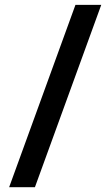

<svg xmlns="http://www.w3.org/2000/svg" viewBox="-20 -780 454 800"><path d="M125.5 0H18.1L294.4 -759.8H401.9Z"/></svg>

Font: Twentytwelve Slab
Style: TwentytwelveSlab
Weight: 700
Designer: Domenico Catapano
Version: Version 1.00 2012